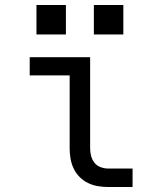

<svg xmlns="http://www.w3.org/2000/svg" viewBox="-20 -749 640 769"><path d="M413 0Q393 0 372 -3.5Q351 -7 332.5 -16Q314 -25 299 -40Q284 -55 275 -74Q266 -93 262.5 -113.5Q259 -134 259 -155V-447H99V-520H341V-155Q341 -139 345 -124Q349 -109 358.5 -97Q368 -85 383 -79.5Q398 -74 413 -74H511V0ZM356 -611V-729H474V-611ZM126 -611V-729H244V-611Z"/></svg>

Font: Iosevka SS04 Extended
Style: Regular
Weight: 400
Width: 7
Monospace: yes
Designer: Belleve Invis
Foundry: Belleve Invis
Version: Version 19.0.0; ttfautohint (v1.8.4)